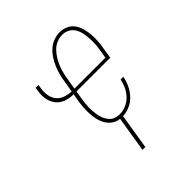

<svg xmlns="http://www.w3.org/2000/svg" viewBox="-203 -670 1006 1006"><g transform="rotate(-45 300.0 -166.5)"><path d="M273 205 305 7Q282 5 263.5 -8Q245 -21 233.5 -40.5Q222 -60 217 -82.5Q212 -105 211 -128.5Q210 -152 212 -176Q214 -200 218 -223L224 -256Q204 -256 185.5 -260Q167 -264 151 -273.5Q135 -283 124 -297.5Q113 -312 107.5 -329.5Q102 -347 101.5 -366.5Q101 -386 105 -406L107 -421H128L126 -406Q121 -380 124 -355Q127 -330 141 -311Q155 -292 178.5 -283.5Q202 -275 227 -274L237 -333Q240 -356 246 -379Q252 -402 261 -424Q270 -446 283.5 -467Q297 -488 315 -504.5Q333 -521 356 -529.5Q379 -538 403 -538Q403 -538 403 -538Q403 -538 403 -538Q427 -538 449 -527.5Q471 -517 484 -497.5Q497 -478 503 -454.5Q509 -431 510.5 -406.5Q512 -382 510 -357Q508 -332 503 -307L495 -256H245L239 -220Q236 -204 234 -187Q232 -170 231.5 -153.5Q231 -137 232.5 -120.5Q234 -104 237 -89Q240 -74 246.5 -59.5Q253 -45 263.5 -33.5Q274 -22 289.5 -16.5Q305 -11 321 -11Q345 -11 368.5 -21Q392 -31 409.5 -49.5Q427 -68 437.5 -90.5Q448 -113 453 -137H473Q468 -110 456 -84.5Q444 -59 425 -38Q406 -17 379.5 -5Q353 7 326 8L294 205ZM248 -274H477L483 -310Q487 -332 489 -354Q491 -376 490 -398Q489 -420 485 -441Q481 -462 471 -480Q461 -498 442.5 -508.5Q424 -519 402 -519Q381 -519 360.5 -510.5Q340 -502 324.5 -486Q309 -470 297.5 -451Q286 -432 278 -412Q270 -392 265 -371.5Q260 -351 257 -330Z"/></g></svg>

Font: Iosevka Curly ThExObl
Style: Regular
Weight: 100
Width: 7
Italic angle: -9°
Monospace: yes
Designer: Belleve Invis
Foundry: Belleve Invis
Version: Version 11.1.0; ttfautohint (v1.8.3)